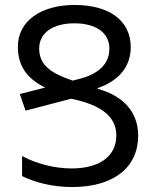

<svg xmlns="http://www.w3.org/2000/svg" viewBox="-20 -744 630 774"><path d="M537 -197C537 -291 479 -357 374 -386V-389C453 -416 507 -470 507 -554C507 -660 422 -724 280 -724C145 -724 52 -659 52 -556C52 -484 83 -430 162 -391L60 -365L83 -298L267 -346C379 -323 449 -279 449 -198C449 -117 385 -65 269 -65C202 -65 128 -83 69 -115V-34C121 -9 190 10 271 10C439 10 537 -70 537 -197ZM138 -549C138 -612 194 -650 280 -650C365 -650 421 -613 421 -548C421 -482 371 -443 296 -425L274 -419C173 -452 138 -489 138 -549Z"/></svg>

Font: Noto Sans Armenian SemiCondensed
Style: Regular
Weight: 400
Width: 4
Designer: Monotype Design Team
Foundry: Monotype Imaging Inc.
Version: Version 2.008